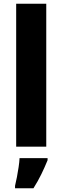

<svg xmlns="http://www.w3.org/2000/svg" viewBox="-20 -780 332 1021"><path d="M226 0H66V-760H226ZM233 72Q218 109 200 146Q182 183 158 221H60V208Q65 188 70 161.5Q75 135 79 108.5Q83 82 84 61H233Z"/></svg>

Font: Noto Sans Gujarati SemiCondensed ExtraBold
Style: Regular
Weight: 800
Width: 4
Designer: Jelle Bosma - Monotype Design Team, Universal Thirst
Foundry: Monotype Imaging Inc.
Version: Version 2.106; ttfautohint (v1.8.4.7-5d5b)